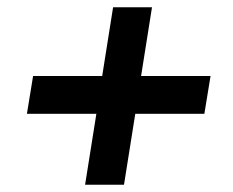

<svg xmlns="http://www.w3.org/2000/svg" viewBox="-20 -548 640 528"><path d="M214 -40 245 -235H54L71 -339H261L291 -528H398L368 -339H559L542 -235H352L321 -40Z"/></svg>

Font: Nunito Sans 12pt ExtraLight ExtraBold
Style: Italic
Weight: 800
Italic angle: -9°
Version: Version 3.101;gftools[0.9.27]